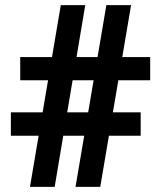

<svg xmlns="http://www.w3.org/2000/svg" viewBox="-20 -731 630 751"><path d="M217.8 -710.9H313.5L193.8 0H97.2ZM396 -710.9H492.7L372.1 0H275.4ZM59.1 -417V-507.8H567.4V-417ZM22.5 -200.2V-291.5H530.3V-200.2Z"/></svg>

Font: Heebo ExtraBold
Style: Regular
Weight: 800
Designer: Oded Ezer
Foundry: Ezer Type House
Version: Version 3.100